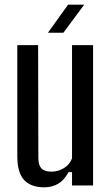

<svg xmlns="http://www.w3.org/2000/svg" viewBox="-20 -793 469 821"><path d="M169 8Q113 8 83.5 -23Q54 -54 54 -125V-600H143L144 -117Q144 -87 157 -73Q170 -59 200 -59Q228 -59 253 -74Q278 -89 288 -116V-600H378V0H288V-57H273Q255 -23 229 -7.5Q203 8 169 8ZM185 -653 271 -773H340L251 -653Z"/></svg>

Font: Big Shoulders Text Medium
Style: Regular
Weight: 500
Designer: Patric King
Foundry: XO Type Co
Version: Version 1.000; ttfautohint (v1.8.2)